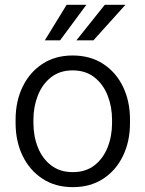

<svg xmlns="http://www.w3.org/2000/svg" viewBox="-20 -769 605 799"><path d="M44.9 -257.3V-271Q44.9 -347.7 74.2 -408Q103.5 -468.3 156.7 -503.2Q210 -538.1 282.2 -538.1Q355.5 -538.1 409.2 -503.2Q462.9 -468.3 491.9 -408Q521 -347.7 521 -271V-257.3Q521 -180.7 491.9 -120.4Q462.9 -60.1 409.4 -25.1Q356 9.8 283.2 9.8Q210.4 9.8 157 -25.1Q103.5 -60.1 74.2 -120.4Q44.9 -180.7 44.9 -257.3ZM119.1 -271V-257.3Q119.1 -202.1 137.7 -155.5Q156.2 -108.9 192.9 -80.8Q229.5 -52.7 283.2 -52.7Q336.4 -52.7 372.8 -80.8Q409.2 -108.9 427.7 -155.5Q446.3 -202.1 446.3 -257.3V-271Q446.3 -325.2 427.7 -372.1Q409.2 -418.9 372.6 -447.5Q335.9 -476.1 282.2 -476.1Q229 -476.1 192.6 -447.5Q156.2 -418.9 137.7 -372.1Q119.1 -325.2 119.1 -271ZM297.9 -601.1 416 -749H502L368.7 -601.1ZM166.5 -601.1 257.3 -749H339.4L230 -601.1Z"/></svg>

Font: Vazirmatn FD Light
Style: Regular
Weight: 300
Designer: Saber Rastikerdar
Foundry: Saber Rastikerdar
Version: Version 33.003